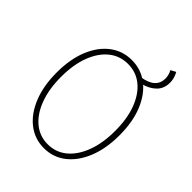

<svg xmlns="http://www.w3.org/2000/svg" viewBox="-227 -920 1054 1054"><g transform="rotate(45 300.0 -393.0)"><path d="M431 -617 400 -640Q453 -648 477.5 -671Q502 -694 502 -730Q502 -741 499 -755Q496 -769 488 -782L518 -798Q527 -782 531.5 -765.5Q536 -749 536 -732Q536 -686 507 -657.5Q478 -629 431 -617ZM300 12Q229 12 174 -30.5Q119 -73 87.5 -150.5Q56 -228 56 -332Q56 -436 87.5 -512.5Q119 -589 174 -630.5Q229 -672 300 -672Q371 -672 426 -630.5Q481 -589 512.5 -512.5Q544 -436 544 -332Q544 -228 512.5 -150.5Q481 -73 426 -30.5Q371 12 300 12ZM300 -18Q363 -18 410 -57Q457 -96 483.5 -166.5Q510 -237 510 -332Q510 -427 483.5 -496.5Q457 -566 410 -604Q363 -642 300 -642Q237 -642 190 -604Q143 -566 116.5 -496.5Q90 -427 90 -332Q90 -237 116.5 -166.5Q143 -96 190 -57Q237 -18 300 -18Z"/></g></svg>

Font: Source Code Pro ExtraLight
Style: Regular
Weight: 200
Monospace: yes
Designer: Paul D. Hunt, Teo Tuominen
Foundry: Adobe
Version: Version 1.026;hotconv 1.1.0;makeotfexe 2.6.0